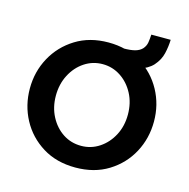

<svg xmlns="http://www.w3.org/2000/svg" viewBox="-94 -702 791 804"><g transform="rotate(15 301.0 -300.0)"><path d="M301 10Q219 10 158.5 -27.5Q98 -65 65 -126.5Q32 -188 32 -261Q32 -334 65.5 -395.5Q99 -457 159.5 -494.5Q220 -532 301 -532Q382 -532 442.5 -494.5Q503 -457 536.5 -395.5Q570 -334 570 -261Q570 -188 537 -126.5Q504 -65 443.5 -27.5Q383 10 301 10ZM145 -260Q145 -210 166 -170Q187 -130 222 -107Q257 -84 301 -84Q344 -84 379.5 -107.5Q415 -131 436 -171Q457 -211 457 -261Q457 -311 436 -351Q415 -391 379.5 -414.5Q344 -438 301 -438Q258 -438 222.5 -414.5Q187 -391 166 -350.5Q145 -310 145 -260ZM362 -446 364 -524Q399 -524 418 -529.5Q437 -535 448 -547Q459 -560 461.5 -575Q464 -590 465 -610H549Q548 -580 541 -550Q534 -520 511 -494Q490 -471 449.5 -458.5Q409 -446 362 -446Z"/></g></svg>

Font: Raleway SemiBold
Style: Regular
Weight: 600
Designer: Matt McInerney, Pablo Impallari, Rodrigo Fuenzalida
Foundry: Matt McInerney, Pablo Impallari, Rodrigo Fuenzalida
Version: Version 4.026